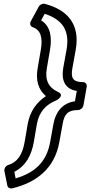

<svg xmlns="http://www.w3.org/2000/svg" viewBox="-20 -825 492 1045"><path d="M388 -274C318 -264 282 -213 271 -151L253 -52C233 60 166 116 65 146L58 110C122 78 152 17 164 -52L181 -151C193 -218 232 -257 287 -279C287 -279 337 -306 295 -325C246 -348 223 -387 235 -454L252 -553C264 -622 255 -683 204 -714L223 -750C315 -720 362 -664 342 -553L324 -454C313 -391 332 -340 398 -330ZM405 -226C416 -226 431 -236 434 -251L452 -353C454 -364 447 -378 432 -378C377 -378 364 -400 374 -454L392 -553C418 -698 342 -773 224 -804C213 -807 198 -801 191 -789L148 -710C140 -696 146 -681 158 -677C201 -662 214 -622 202 -553L185 -454C173 -388 189 -336 230 -302C180 -269 143 -219 131 -151L114 -52C102 18 74 58 25 73C9 78 2 94 4 106L20 185C22 196 34 203 47 200C176 169 277 94 303 -52L321 -151C330 -204 350 -226 405 -226Z"/></svg>

Font: Asimov
Style: WidOuIt
Weight: 500
Designer: Google
Version: Version 2.000980; 2014